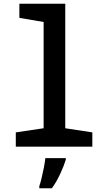

<svg xmlns="http://www.w3.org/2000/svg" viewBox="-20 -780 570 1021"><path d="M64 0V-76L212 -98V-663L83 -685V-760H327V-98L471 -76V0ZM189 210Q195 193 201.5 165.5Q208 138 213.5 110Q219 82 221 61H330V69Q320 102 300 145Q280 188 256 221H189Z"/></svg>

Font: Noto Sans Mono Condensed SemiBold
Style: Regular
Weight: 600
Width: 3
Designer: Monotype Design Team
Foundry: Monotype Imaging Inc.
Version: Version 2.014